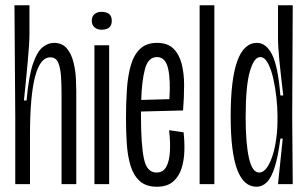

<svg xmlns="http://www.w3.org/2000/svg" viewBox="-20 -700 1168 730"><path d="M38 0V-258L35 -680H92V-570Q92 -553 90 -522.5Q88 -492 84.5 -455Q81 -418 77.5 -382Q74 -346 71 -318H81Q89 -408 104.5 -455Q120 -502 141 -519.5Q162 -537 185 -537Q217 -537 234.5 -515.5Q252 -494 259.5 -463Q267 -432 268.5 -402Q270 -372 270 -356V0H214V-343Q214 -377 212 -409Q210 -441 201.5 -461.5Q193 -482 171 -482Q94 -482 94 -187V0Z M339 0V-528H395V0ZM366 -587Q350 -587 339.5 -596Q329 -605 329 -621Q329 -638 339.5 -646.5Q350 -655 366 -655Q405 -655 405 -621Q405 -587 366 -587Z M576 10Q535 10 511 -12Q487 -34 476 -71Q465 -108 462 -154.5Q459 -201 459 -250Q459 -309 462.5 -360.5Q466 -412 477.5 -452Q489 -492 513 -514.5Q537 -537 577 -537Q617 -537 639 -515.5Q661 -494 670.5 -458Q680 -422 680 -376Q680 -330 676 -280L516 -276Q516 -268 516 -258Q516 -151 527 -97.5Q538 -44 575 -44Q600 -44 612 -65.5Q624 -87 626 -123.5Q628 -160 623 -205L678 -197Q682 -163 681 -126.5Q680 -90 670 -59Q660 -28 637.5 -9Q615 10 576 10ZM577 -483Q543 -483 531 -437Q519 -391 517 -320L624 -323Q629 -397 619 -440Q609 -483 577 -483Z M739 0V-680H795V0Z M955 10Q906 10 881.5 -56Q857 -122 857 -258Q857 -537 957 -537Q992 -537 1014.5 -492.5Q1037 -448 1046 -337H1057Q1048 -412 1042.5 -467Q1037 -522 1037 -557V-680H1093L1091 -253L1093 0H1037L1055 -173H1046Q1037 -103 1024 -63Q1011 -23 994 -6.5Q977 10 955 10ZM965 -44Q985 -44 1001 -72.5Q1017 -101 1026 -146.5Q1035 -192 1035 -241V-262Q1035 -291 1031 -328.5Q1027 -366 1019 -401.5Q1011 -437 998.5 -460Q986 -483 969 -483Q946 -483 930 -428.5Q914 -374 914 -253Q914 -155 926.5 -99.5Q939 -44 965 -44Z"/></svg>

Font: Bricolage Grotesque 48pt Condensed ExtraLight
Style: Regular
Weight: 200
Width: 3
Designer: Mathieu Triay
Foundry: Atelier Triay
Version: Version 1.000; ttfautohint (v1.8.4.7-5d5b);gftools[0.9.32]